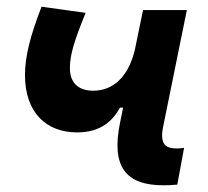

<svg xmlns="http://www.w3.org/2000/svg" viewBox="-20 -548 626 578"><path d="M212.4 -149.4C284.2 -149.4 319.8 -185.1 341.3 -224.1H350.6L341.3 -178.2C314.5 -46.9 357.9 9.8 471.7 9.8C482.4 9.8 500 9.3 513.7 7.8L534.2 -103C525.9 -101.6 519 -101.1 512.2 -101.1C478 -101.1 460.4 -113.8 471.2 -167L542.5 -517.6H410.6L385.7 -397C366.2 -316.4 320.3 -274.9 260.7 -274.9C211.9 -274.9 190.4 -302.7 190.4 -342.8C190.4 -385.3 205.6 -430.2 237.8 -509.3L105 -527.8C70.3 -437.5 55.2 -377.4 55.2 -322.3C55.2 -208.5 119.6 -149.4 212.4 -149.4Z"/></svg>

Font: Cascadia Code NF
Style: Bold Italic
Weight: 700
Italic angle: -10°
Monospace: yes
Designer: Aaron Bell
Foundry: Saja Typeworks
Version: Version 2404.023